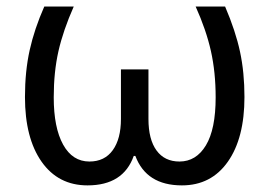

<svg xmlns="http://www.w3.org/2000/svg" viewBox="-20 -556 822 586"><path d="M247.1 9.8Q157.7 9.8 106.9 -62.5Q56.2 -134.8 56.2 -259.8Q56.2 -338.4 70.6 -403.1Q85 -467.8 115.2 -536.1H205.1Q172.9 -463.4 158.4 -399.9Q144 -336.4 144 -258.8Q144 -166.5 172.6 -114.7Q201.2 -63 252.9 -63Q299.3 -63 324.2 -97.7Q349.1 -132.3 349.1 -192.9V-344.2H433.1V-192.9Q433.1 -130.4 457.8 -96.7Q482.4 -63 527.8 -63Q578.6 -63 608.4 -112.3Q638.2 -161.6 638.2 -258.8Q638.2 -335.4 623.8 -399.9Q609.4 -464.4 577.1 -536.1H667Q699.2 -460.9 712.6 -397.9Q726.1 -335 726.1 -259.8Q726.1 -134.3 675.3 -62.3Q624.5 9.8 535.2 9.8Q426.8 9.8 393.1 -80.1H388.2Q356.4 9.8 247.1 9.8Z"/></svg>

Font: NotoSans
Style: Regular
Weight: 400
Designer: Monotype Design team
Foundry: Monotype Imaging Inc.
Version: Version 1.04; ttfautohint (v1.4.1)